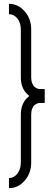

<svg xmlns="http://www.w3.org/2000/svg" viewBox="-20 -770 254 1004"><path d="M143.1 80.1Q143.1 135.7 108.9 174.8Q74.7 213.9 26.9 213.9V161.1Q53.2 161.1 71 137.5Q88.9 113.8 88.9 80.1V-169.9Q88.9 -235.4 133.8 -268.1Q88.9 -300.8 88.9 -366.2V-616.2Q88.9 -649.9 71 -672.9Q53.2 -695.8 26.9 -695.8V-750Q74.7 -750 108.9 -710.9Q143.1 -671.9 143.1 -616.2V-366.2Q143.1 -347.2 148.7 -333.5Q154.3 -319.8 162.6 -314.2Q170.9 -308.6 177 -306.4Q183.1 -304.2 188 -304.2H213.9V-231.9H188Q183.1 -231.9 176.8 -229.7Q170.4 -227.5 162.1 -221.7Q153.8 -215.8 148.4 -202.4Q143.1 -189 143.1 -169.9Z"/></svg>

Font: Rawengulk
Style: Demibold
Weight: 600
Version: Version 0.92